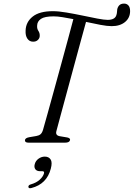

<svg xmlns="http://www.w3.org/2000/svg" viewBox="-20 -772 724 1039"><path d="M285 -62Q279 -39.5 303 -35L344.5 -28Q361.5 -24 359 -14Q356 0 332.5 0H134.5Q114 0 115 -13.5Q116 -25.5 138.5 -29.5L176.5 -36Q191 -38.5 199.2 -45.5Q207.5 -52.5 212.5 -68.5Q221.5 -99 237.2 -156.2Q253 -213.5 272.5 -284Q292 -354.5 311.8 -427.2Q331.5 -500 348.8 -563.2Q366 -626.5 377 -668.5Q346 -674.5 318.5 -679Q291 -683.5 270.5 -683.5Q221.5 -683.5 201.5 -669.8Q181.5 -656 181 -634Q179.5 -617 187.5 -605.2Q195.5 -593.5 195 -578Q195 -565.5 185 -555.8Q175 -546 158.5 -546.5Q139.5 -546.5 128.2 -562.8Q117 -579 118.5 -606.5Q120 -653 156.8 -682.2Q193.5 -711.5 266 -711.5Q297 -711.5 339.8 -704.2Q382.5 -697 426.5 -687.8Q470.5 -678.5 507 -671.5Q543.5 -664.5 562.5 -664.5Q600.5 -664.5 609 -688Q612.5 -697 613 -705.8Q613.5 -714.5 614.5 -722Q617.5 -735.5 626.2 -744Q635 -752.5 651.5 -752.5Q666 -752.5 675 -742.5Q684 -732.5 684 -712Q684 -675.5 656.8 -653Q629.5 -630.5 584.5 -630.5Q560.5 -630.5 523.5 -637.5Q486.5 -644.5 445.5 -653.5Q434 -611.5 416.5 -547.8Q399 -484 379.5 -411.5Q360 -339 341 -269.5Q322 -200 307.2 -144.8Q292.5 -89.5 285 -62ZM198 154.5Q178.5 154.5 171 143.5Q163.5 132.5 168 116.5Q172.5 98.5 188.2 87Q204 75.5 222.5 75.5Q244 75.5 254 91Q264 106.5 255 140.5Q233.5 224 150 245.5Q134.5 249.5 133.5 239Q133.5 229 147.5 225.5Q177 217 195.2 200.2Q213.5 183.5 218 166Q221 154.5 209 154.5Z"/></svg>

Font: Fraunces 9pt Light
Style: Italic
Weight: 300
Italic angle: -16°
Version: Version 1.000;[0bf87f6ff]